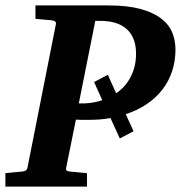

<svg xmlns="http://www.w3.org/2000/svg" viewBox="-37 -691 670 711"><path d="M372.1 -253.9Q351.6 -250 330.6 -248.5Q309.6 -247.1 287.1 -247.1H266.6Q254.4 -247.1 244.1 -248L208 -69.8Q206.5 -61 210.9 -58.6Q215.3 -56.2 226.1 -55.2Q234.9 -54.7 244.6 -53.7Q252.9 -52.7 263.4 -51.8Q273.9 -50.8 285.2 -49.8V0H-17.1V-49.8Q-6.3 -50.8 3.9 -51.8Q14.2 -52.7 22.5 -53.7Q31.7 -54.7 41 -55.2Q50.8 -56.2 56.6 -58.6Q62.5 -61 64.9 -70.8L169.9 -601.1Q171.4 -609.9 165.8 -612.5Q160.2 -615.2 150.9 -616.2Q142.1 -616.7 132.8 -617.7Q124.5 -618.7 114.3 -619.4Q104 -620.1 94.2 -621.1V-670.9H363.8Q434.6 -670.9 482.4 -658Q530.3 -645 559.3 -622.8Q588.4 -600.6 600.6 -571Q612.8 -541.5 612.8 -507.8Q612.8 -464.8 600.3 -427.2Q587.9 -389.6 564.2 -359.1Q540.5 -328.6 506.3 -305.4Q472.2 -282.2 428.7 -268.1L457.5 -205.1L406.7 -178.2ZM466.8 -492.2Q466.8 -551.3 433.1 -582.5Q399.4 -613.8 333 -613.8H315.9L254.9 -308.1Q275.4 -307.1 297.4 -309.8Q319.3 -312.5 341.8 -319.8L311.5 -387.2L362.3 -414.1L393.1 -345.7Q409.2 -356.4 422.6 -371.1Q436 -385.7 445.8 -404.1Q455.6 -422.4 461.2 -444.3Q466.8 -466.3 466.8 -492.2Z"/></svg>

Font: Charis SIL
Style: Bold Italic
Weight: 700
Italic angle: -11°
Foundry: SIL International
Version: Version 4.112